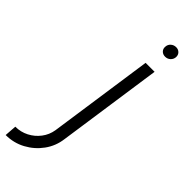

<svg xmlns="http://www.w3.org/2000/svg" viewBox="-444 -687 960 960"><g transform="rotate(45 35.5 -207.0)"><path d="M-145.5 250 -141 186.5Q-103 186.5 -70 169.5Q-37 152.5 -14.8 123.2Q7.5 94 13.5 57L94 -500H157.5L77 57Q70 111 38.5 154.5Q7 198 -41 224Q-89 250 -145.5 250ZM141 -590.5Q125 -590.5 115 -600.8Q105 -611 106.5 -627Q107.5 -643 119.2 -653.2Q131 -663.5 147 -663.5Q162.5 -663.5 172.5 -653.2Q182.5 -643 181.5 -627Q180 -611 168.5 -600.8Q157 -590.5 141 -590.5Z"/></g></svg>

Font: Urbanist Light
Style: Italic
Weight: 300
Italic angle: -8°
Designer: Corey Hu
Foundry: Corey Hu
Version: Version 1.330; ttfautohint (v1.8.4.7-5d5b)